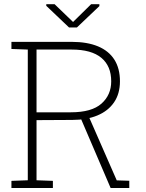

<svg xmlns="http://www.w3.org/2000/svg" viewBox="-20 -914 708 934"><path d="M35.6 0.5V-34.2L115.2 -37.1V-672.9L35.6 -675.8V-710.4H328.6Q404.3 -710.4 456.8 -688.5Q509.3 -666.5 536.4 -623.8Q563.5 -581.1 563.5 -518.6Q563.5 -458 534.7 -416Q505.9 -374 453.6 -352.3Q401.4 -330.6 331.5 -330.6L157.7 -329.6V-37.1L237.3 -34.2V0.5ZM518.1 0.5 367.2 -351.6 409.7 -352.1 547.9 -36.6 608.9 -34.7V0.5ZM157.7 -367.7H324.7Q426.3 -367.7 473.6 -409.9Q521 -452.1 521 -518.6Q521 -592.8 472.9 -632.8Q424.8 -672.9 328.6 -672.9H157.7ZM463.4 -893.6V-884.3L354 -780.3H315.9L205.1 -885.7V-893.6H245.6L335.4 -807.1L423.3 -893.6Z"/></svg>

Font: Roboto Slab ExtraLight
Style: Regular
Weight: 250
Designer: Google
Version: Version 2.000; ttfautohint (v1.8.1.43-b0c9)